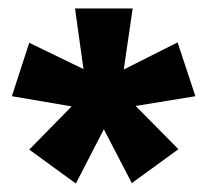

<svg xmlns="http://www.w3.org/2000/svg" viewBox="-20 -762 489 453"><path d="M300 -512 401 -410 291 -330 225 -457 159 -329 49 -409 149 -511 8 -535 49 -661 177 -599 157 -742H293L272 -598L399 -662L441 -535Z"/></svg>

Font: FiraGOUPP
Style: Bold
Weight: 700
Designer: bBox Type
Foundry: bBox Type GmbH
Version: Version 1.001